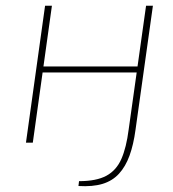

<svg xmlns="http://www.w3.org/2000/svg" viewBox="-20 -500 606 673"><path d="M162 -480 95 0H71L138 -480ZM472 -267 469 -246H124L127 -267ZM455 -45Q448 7 434 45.5Q420 84 397 109Q374 134 339.5 144.5Q305 155 255 152L257 135Q318 135 353 116Q388 97 405.5 57Q423 17 431 -46L492 -480H516Z"/></svg>

Font: Exo 2 Thin
Style: Italic
Weight: 250
Italic angle: -8°
Designer: Natanael Gama
Foundry: Natanael Gama
Version: Version 2.010